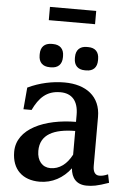

<svg xmlns="http://www.w3.org/2000/svg" viewBox="-61 -950 686 1009"><g transform="rotate(5 282.5 -445.0)"><path d="M272 -516C210 -516 141 -502 79 -472L69 -357H112C143 -422 182 -463 255 -463C315 -463 350 -426 350 -352V-315C186 -314 40 -253 40 -130C40 -37 97 15 186 15C253 15 310 -17 350 -70C354 -19 381 14 435 14C465 14 488 11 551 -11L542 -55C521 -46 509 -44 496 -44C475 -44 463 -61 463 -92V-351C463 -459 386 -516 272 -516ZM129 -647C129 -610 150 -589 187 -589H194C231 -589 252 -610 252 -647V-654C252 -691 231 -712 194 -712H187C150 -712 129 -691 129 -654ZM161 -835H405V-905H161ZM166 -146C166 -233 238 -266 350 -267V-142C323 -90 284 -61 237 -61C195 -61 166 -93 166 -146ZM315 -647C315 -610 336 -589 372 -589H380C417 -589 437 -610 437 -647V-654C437 -691 417 -712 380 -712H372C336 -712 315 -691 315 -654Z"/></g></svg>

Font: LT Superior Serif Semibold
Style: Regular
Weight: 600
Designer: Daniel Lyons
Foundry: LyonsType
Version: Version 2.120;FEAKit 1.0